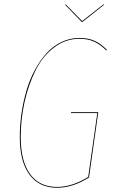

<svg xmlns="http://www.w3.org/2000/svg" viewBox="-20 -867 531 896"><path d="M462.9 -846.7 465.8 -844.7 364.7 -764.6H361.3L283.7 -844.7L286.6 -846.7L363.3 -768.6ZM351.6 -689.9Q391.6 -689.9 421.4 -676.5Q451.2 -663.1 478.5 -634.8L476.1 -631.3Q448.7 -659.2 419.4 -672.6Q390.1 -686 351.1 -686Q285.6 -686 231.9 -645Q178.2 -604 145.3 -537.4Q112.3 -470.7 94.5 -390.6Q76.7 -310.5 76.7 -227.1Q76.7 -114.3 120.6 -54.4Q164.6 5.4 246.1 5.4Q316.9 5.4 391.6 -41.5L434.1 -339.4H311.5V-343.3H438.5L395.5 -39.1Q320.3 9.3 246.1 9.3Q163.1 9.3 117.7 -51.8Q72.3 -112.8 72.3 -227.1Q72.3 -282.2 80.3 -337.4Q88.4 -392.6 103.5 -444.3Q118.7 -496.1 142.8 -540.5Q167 -585 197 -618.4Q227.1 -651.9 266.8 -670.9Q306.6 -689.9 351.6 -689.9Z"/></svg>

Font: Fira Sans Compressed Four
Style: Italic
Weight: 100
Width: 3
Italic angle: -8°
Designer: Carrois Corporate & Edenspiekermann AG
Foundry: Carrois Corporate GbR & Edenspiekermann AG
Version: Version 4.203;PS 004.203;hotconv 1.0.88;makeotf.lib2.5.64775